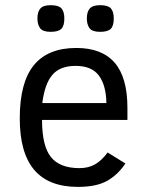

<svg xmlns="http://www.w3.org/2000/svg" viewBox="-20 -714 568 749"><path d="M144 -246.1Q144 -144.5 178.7 -101.3Q213.4 -58.1 290 -58.1Q324.2 -58.1 350.1 -72.5Q376 -86.9 399.9 -119.1L469.2 -76.2Q439.9 -32.2 397.9 -8.5Q356 15.1 284.2 15.1Q169.9 15.1 113.5 -51.3Q57.1 -117.7 57.1 -252Q57.1 -392.6 112.1 -459.7Q167 -526.9 277.8 -526.9Q377.4 -526.9 427.2 -469.5Q477.1 -412.1 477.1 -293V-246.1ZM395 -312Q394 -380.9 366 -418.9Q337.9 -457 274.9 -457Q214.8 -457 184.8 -422.6Q154.8 -388.2 145 -312ZM423.8 -642.1Q423.8 -612.8 411.9 -601.3Q399.9 -589.8 370.6 -589.8Q339.8 -589.8 329.3 -604Q318.8 -618.2 318.8 -642.1Q318.8 -668 330.3 -680.9Q341.8 -693.8 370.6 -693.8Q400.9 -693.8 412.4 -681.4Q423.8 -668.9 423.8 -642.1ZM231 -642.1Q231 -612.8 219 -601.3Q207 -589.8 177.7 -589.8Q147 -589.8 136.5 -604Q126 -618.2 126 -642.1Q126 -668 137.5 -680.9Q148.9 -693.8 177.7 -693.8Q208 -693.8 219.5 -681.4Q231 -668.9 231 -642.1Z"/></svg>

Font: Lorenzo Sans
Style: Regular
Weight: 400
Foundry: Intel Corporation
Version: Version 1.00; ttfautohint (v1.5)